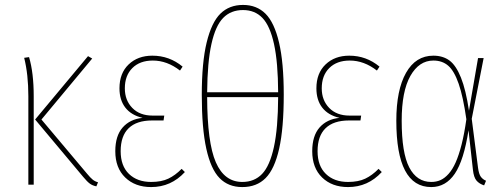

<svg xmlns="http://www.w3.org/2000/svg" viewBox="-20 -757 2064 787"><path d="M357.9 -517.1 149.9 -267.1 336.9 -44.9Q350.6 -28.3 359.9 -20.8Q369.1 -13.2 381.8 -9.8L375 6.8Q359.4 3.9 348.1 -4.4Q336.9 -12.7 320.8 -32.2L124 -267.1L340.8 -526.9ZM99.1 -522.9Q118.2 -458.5 118.2 -362.8V0H96.2V-362.8Q96.2 -451.7 79.1 -520Z M604.5 -528.8Q674.3 -528.8 728.5 -483.9L717.8 -467.8Q665 -508.8 606.4 -508.8Q553.2 -508.8 522.5 -478Q491.7 -447.3 491.7 -395Q491.7 -346.2 522.2 -314.7Q552.7 -283.2 605.5 -283.2H653.3L650.4 -263.2H603.5Q540 -263.2 507.3 -231.4Q474.6 -199.7 474.6 -137.2Q474.6 -77.1 508.5 -44.2Q542.5 -11.2 599.6 -11.2Q641.6 -11.2 669.9 -24.7Q698.2 -38.1 724.6 -64.9L737.8 -51.8Q681.2 9.8 599.6 9.8Q533.7 9.8 493.2 -29.5Q452.6 -68.8 452.6 -137.2Q452.6 -200.2 482.7 -234.4Q512.7 -268.6 564.5 -273.9Q518.1 -284.7 493.9 -315.7Q469.7 -346.7 469.7 -395Q469.7 -457 507.3 -492.9Q544.9 -528.8 604.5 -528.8Z M1143.1 -369.1Q1143.1 -231.4 1124.3 -147.7Q1105.5 -64 1068.8 -27.1Q1032.2 9.8 973.1 9.8Q916 9.8 880.1 -26.9Q844.2 -63.5 825.7 -147.2Q807.1 -231 807.1 -368.2Q807.1 -500.5 827.1 -583Q847.2 -665.5 883.5 -701.2Q919.9 -736.8 976.1 -736.8Q1032.2 -736.8 1068.4 -700.7Q1104.5 -664.6 1123.8 -582.5Q1143.1 -500.5 1143.1 -369.1ZM976.1 -715.8Q926.3 -715.8 894.8 -683.6Q863.3 -651.4 846.7 -576.7Q830.1 -502 829.1 -378.9H1120.1Q1119.6 -501 1103.3 -575.9Q1086.9 -650.9 1055.9 -683.3Q1024.9 -715.8 976.1 -715.8ZM973.1 -11.2Q1022.9 -11.2 1054.4 -44.2Q1085.9 -77.1 1102.8 -154.5Q1119.6 -231.9 1120.1 -358.9H829.1Q829.6 -172.4 864.7 -91.8Q899.9 -11.2 973.1 -11.2Z M1411.6 -528.8Q1481.4 -528.8 1535.6 -483.9L1524.9 -467.8Q1472.2 -508.8 1413.6 -508.8Q1360.4 -508.8 1329.6 -478Q1298.8 -447.3 1298.8 -395Q1298.8 -346.2 1329.3 -314.7Q1359.9 -283.2 1412.6 -283.2H1460.4L1457.5 -263.2H1410.6Q1347.2 -263.2 1314.5 -231.4Q1281.7 -199.7 1281.7 -137.2Q1281.7 -77.1 1315.7 -44.2Q1349.6 -11.2 1406.7 -11.2Q1448.7 -11.2 1477.1 -24.7Q1505.4 -38.1 1531.7 -64.9L1544.9 -51.8Q1488.3 9.8 1406.7 9.8Q1340.8 9.8 1300.3 -29.5Q1259.8 -68.8 1259.8 -137.2Q1259.8 -200.2 1289.8 -234.4Q1319.8 -268.6 1371.6 -273.9Q1325.2 -284.7 1301 -315.7Q1276.9 -346.7 1276.9 -395Q1276.9 -457 1314.5 -492.9Q1352.1 -528.8 1411.6 -528.8Z M1756.3 -528.8Q1795.4 -528.8 1822.3 -509Q1849.1 -489.3 1869.4 -439Q1889.6 -388.7 1902.3 -303.2L1939.5 -519H1962.4L1913.6 -270L1939.5 -68.8Q1942.9 -43.5 1950.9 -32.5Q1959 -21.5 1972.2 -16.1L1964.4 2.9Q1944.8 -3.4 1933.3 -16.6Q1921.9 -29.8 1918.5 -61L1900.4 -223.1Q1881.3 -99.6 1844.2 -44.9Q1807.1 9.8 1747.6 9.8Q1604.5 9.8 1604.5 -262.2Q1604.5 -388.2 1644.3 -458.5Q1684.1 -528.8 1756.3 -528.8ZM1756.3 -508.8Q1697.8 -508.8 1662.1 -445.8Q1626.5 -382.8 1626.5 -262.2Q1626.5 -130.4 1657.5 -70.8Q1688.5 -11.2 1747.6 -11.2Q1768.6 -11.2 1785.6 -18.8Q1802.7 -26.4 1818.8 -44.4Q1835 -62.5 1847.9 -91.6Q1860.8 -120.6 1872.1 -164.8Q1883.3 -209 1891.6 -268.1Q1878.4 -360.8 1860.1 -413.6Q1841.8 -466.3 1817.4 -487.5Q1793 -508.8 1756.3 -508.8Z"/></svg>

Font: Fira Sans Compressed Thin
Style: Regular
Weight: 100
Width: 1
Designer: Carrois Corporate & Edenspiekermann AG
Foundry: Carrois Corporate GbR & Edenspiekermann AG
Version: Version 4.203;PS 004.203;hotconv 1.0.88;makeotf.lib2.5.64775